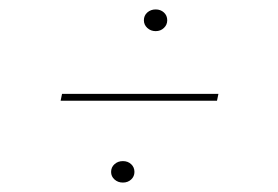

<svg xmlns="http://www.w3.org/2000/svg" viewBox="-20 -467 590 407"><path d="M108.5 -253.5 111.5 -268H443L440 -253.5ZM310 -401Q299.5 -401 292.2 -407.8Q285 -414.5 285 -424Q285 -434 292.2 -440.5Q299.5 -447 310 -447Q320.5 -447 327.5 -440.5Q334.5 -434 334.5 -424Q334.5 -414.5 327.5 -407.8Q320.5 -401 310 -401ZM240.5 -80Q230 -80 222.8 -86.5Q215.5 -93 215.5 -102.5Q215.5 -112.5 222.8 -119Q230 -125.5 240.5 -125.5Q251 -125.5 258 -119Q265 -112.5 265 -102.5Q265 -93 258 -86.5Q251 -80 240.5 -80Z"/></svg>

Font: Epilogue Thin
Style: Italic
Weight: 250
Italic angle: -12°
Designer: Tyler Finck
Foundry: Etcetera Type Co
Version: Version 2.112